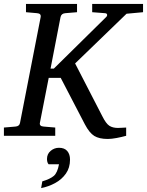

<svg xmlns="http://www.w3.org/2000/svg" viewBox="-36 -691 748 977"><path d="M512.2 16.1Q468.8 16.1 443.8 0.7Q418.9 -14.6 396 -58.1L272.9 -294.9H211.9L167 -65.9Q163.6 -48.3 187 -46.9L245.1 -42V0H-16.1V-42L42 -46.9Q63 -48.3 65.9 -65.9L170.9 -604Q174.3 -622.6 151.9 -624L96.2 -628.9V-670.9H356V-628.9L296.9 -624Q275.9 -622.6 272 -604L221.2 -341.8H237.8L503.9 -604Q510.3 -609.9 509 -616.7Q507.8 -623.5 497.1 -624L433.1 -628.9V-670.9H691.9V-628.9L607.9 -621.1L346.2 -368.2L484.9 -99.1Q503.4 -62 520.5 -51Q537.6 -40 564 -40Q573.2 -40 583.5 -40.8Q593.8 -41.5 606 -42V0Q583 6.3 557.4 11.2Q531.7 16.1 512.2 16.1ZM320.3 121.1Q320.3 162.6 299.3 192.4Q278.3 222.2 244.6 240.5Q210.9 258.8 173.3 266.1L179.2 231.9Q219.7 219.7 238 203.9Q256.3 188 264.2 145H211.4Q206.5 139.6 204.8 132.1Q203.1 124.5 203.1 118.2Q203.1 92.3 221.7 76.7Q240.2 61 264.2 61Q292 61 306.2 77.4Q320.3 93.8 320.3 121.1Z"/></svg>

Font: Charis
Style: Italic
Weight: 400
Italic angle: -11°
Designer: Walt Agee, Miriam Martin, Annie Olsen, Victor Gaultney, Lorna Priest, Alan Ward, Bob Hallissy, Martin Hosken, Sharon Cor
Foundry: SIL Global
Version: Version 7.000